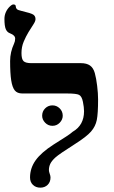

<svg xmlns="http://www.w3.org/2000/svg" viewBox="-30 -841 518 875"><path d="M417 -388.2Q417 -323.2 411.1 -294.2Q405.3 -265.1 385 -241.7Q364.7 -218.3 313 -185.5Q239.3 -138.7 222.4 -123.3Q205.6 -107.9 199.2 -94.5Q192.9 -81.1 192.9 -65.9Q192.9 -59.1 196.5 -49.3Q200.2 -39.6 200.2 -32.2Q200.2 -11.2 187 1.5Q173.8 14.2 153.8 14.2Q133.3 14.2 120.1 1.5Q106.9 -11.2 106.9 -32.2Q106.9 -74.7 132.3 -110.4Q157.7 -146 213.9 -182.1Q250.5 -205.1 271.2 -218.5Q292 -231.9 300.8 -240.2Q353 -270 353 -334Q353 -351.6 347.9 -377Q342.8 -402.3 330.3 -408.7Q317.9 -415 274.9 -415H71.8Q48.3 -415 37.1 -429.2Q25.9 -443.4 21 -475.3Q16.1 -507.3 16.1 -563Q16.1 -603.5 34.2 -642.6Q39.1 -652.8 39.1 -665Q39.1 -680.2 16.1 -689Q2.4 -693.8 -3.7 -708.3Q-9.8 -722.7 -9.8 -754.9Q-9.8 -771 -3.4 -785.4Q2.9 -799.8 13.7 -810.3Q24.4 -820.8 30.8 -820.8Q42 -820.8 42 -811Q42 -805.2 46.4 -800Q50.8 -794.9 68.8 -791Q111.3 -781.2 121.6 -774.4Q131.8 -767.6 131.8 -753.9Q131.8 -744.1 121.8 -729.2Q111.8 -714.4 99.9 -694.6Q87.9 -674.8 77.9 -650.9Q67.9 -627 67.9 -599.1Q67.9 -571.3 77.4 -562.3Q86.9 -553.2 112.8 -553.2H338.9Q364.7 -553.2 380.1 -542.5Q395.5 -531.7 402.1 -507.8Q408.7 -483.9 412.8 -449.5Q417 -415 417 -388.2ZM162.1 -313.5Q162.1 -333.5 175.8 -347.2Q189.5 -360.8 209 -360.8Q228 -360.8 241.9 -347.2Q255.9 -333.5 255.9 -313.5Q255.9 -295.9 242.2 -281.7Q228.5 -267.6 209 -267.6Q189.5 -267.6 175.8 -281.7Q162.1 -295.9 162.1 -313.5Z"/></svg>

Font: Liberation Serif
Style: Bold
Weight: 700
Designer: Steve Matteson
Foundry: Ascender Corporation
Version: Version 2.1.5